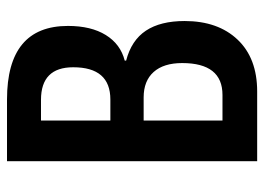

<svg xmlns="http://www.w3.org/2000/svg" viewBox="-123 -631 754 548"><g transform="rotate(-90 254.0 -357.0)"><path d="M244 -714Q454 -714 454 -540Q454 -474 428 -432Q402 -390 355 -378V-374Q413 -359 440.5 -317.5Q468 -276 468 -207Q468 -112 415 -56Q362 0 267 0H68V-714ZM244 -419Q336 -419 336 -525Q336 -617 243 -617H184V-419ZM184 -324V-99H257Q348 -99 348 -214Q348 -267 322.5 -295.5Q297 -324 250 -324Z"/></g></svg>

Font: Noto Sans Khmer UI ExtraCondensed SemiBold
Style: Regular
Weight: 600
Width: 2
Designer: Danh Hong and the Monotype Design Team
Foundry: Monotype Imaging Inc.
Version: Version 2.002; ttfautohint (v1.8.4.7-5d5b)